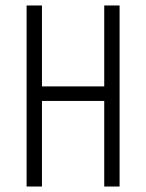

<svg xmlns="http://www.w3.org/2000/svg" viewBox="-20 -680 533 700"><path d="M77 0V-660H133V-365H360V-660H416V0H360V-312H133V0Z"/></svg>

Font: Bricolage Grotesque 12pt Condensed ExtraLight
Style: Regular
Weight: 200
Width: 3
Designer: Mathieu Triay
Foundry: Atelier Triay
Version: Version 1.001; ttfautohint (v1.8.4.7-5d5b);gftools[0.9.33.de